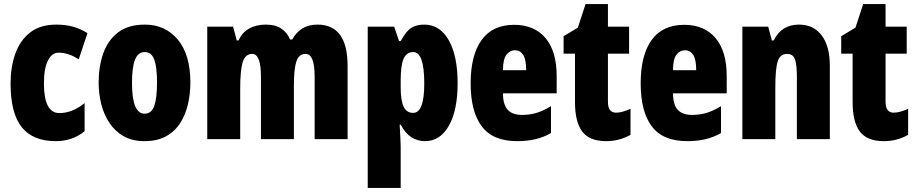

<svg xmlns="http://www.w3.org/2000/svg" viewBox="-20 -684 4503 944"><path d="M254 10Q142 10 87 -58.5Q32 -127 32 -274Q32 -355 55.5 -420.5Q79 -486 128.5 -524.5Q178 -563 257 -563Q303 -563 340 -552.5Q377 -542 410 -521L367 -392Q318 -425 268 -425Q235 -425 215.5 -386Q196 -347 196 -274Q196 -128 272 -128Q335 -128 396 -177V-39Q337 10 254 10Z M916 -278Q916 -225 904.5 -173.5Q893 -122 867 -80.5Q841 -39 797.5 -14.5Q754 10 690 10Q631 10 588.5 -14Q546 -38 518.5 -79Q491 -120 478 -171.5Q465 -223 465 -278Q465 -358 488 -422.5Q511 -487 561 -525Q611 -563 692 -563Q793 -563 854.5 -489Q916 -415 916 -278ZM629 -276Q629 -125 691 -125Q725 -125 738.5 -163.5Q752 -202 752 -278Q752 -354 738.5 -391Q725 -428 691 -428Q659 -428 644 -391Q629 -354 629 -276Z M1541 -563Q1689 -563 1689 -360V0H1527V-307Q1527 -419 1483 -419Q1449 -419 1437 -381.5Q1425 -344 1425 -264V0H1263V-307Q1263 -419 1220 -419Q1186 -419 1173.5 -379Q1161 -339 1161 -248V0H999V-553H1126L1144 -485H1153Q1169 -523 1204 -543Q1239 -563 1287 -563Q1336 -563 1364.5 -542.5Q1393 -522 1406 -490H1417Q1436 -525 1466.5 -544Q1497 -563 1541 -563Z M2066 -563Q2143 -563 2186.5 -486Q2230 -409 2230 -275Q2230 -142 2187 -66Q2144 10 2070 10Q2033 10 2003 -9Q1973 -28 1950 -71H1945Q1947 -34 1948.5 -7.5Q1950 19 1950 35V240H1788V-553H1918L1942 -482H1950Q1978 -533 2003.5 -548Q2029 -563 2066 -563ZM2012 -428Q1979 -428 1964.5 -395.5Q1950 -363 1950 -288V-256Q1950 -190 1964.5 -159.5Q1979 -129 2011 -129Q2066 -129 2066 -273Q2066 -428 2012 -428Z M2508 -562Q2607 -562 2662 -497Q2717 -432 2717 -310V-225H2453Q2453 -170 2476 -144.5Q2499 -119 2547 -119Q2585 -119 2618 -129Q2651 -139 2689 -162V-30Q2653 -9 2612 0.5Q2571 10 2523 10Q2403 10 2348.5 -63Q2294 -136 2294 -274Q2294 -413 2348 -487.5Q2402 -562 2508 -562ZM2512 -437Q2487 -437 2470 -415Q2453 -393 2453 -339H2567Q2567 -392 2552 -414.5Q2537 -437 2512 -437Z M3009 -130Q3024 -130 3042 -135Q3060 -140 3080 -149V-21Q3053 -6 3023.5 2Q2994 10 2960 10Q2878 10 2842.5 -37.5Q2807 -85 2807 -182V-420H2751V-506L2821 -548L2859 -664H2969V-553H3073V-420H2969V-184Q2969 -130 3009 -130Z M3344 -562Q3443 -562 3498 -497Q3553 -432 3553 -310V-225H3289Q3289 -170 3312 -144.5Q3335 -119 3383 -119Q3421 -119 3454 -129Q3487 -139 3525 -162V-30Q3489 -9 3448 0.5Q3407 10 3359 10Q3239 10 3184.5 -63Q3130 -136 3130 -274Q3130 -413 3184 -487.5Q3238 -562 3344 -562ZM3348 -437Q3323 -437 3306 -415Q3289 -393 3289 -339H3403Q3403 -392 3388 -414.5Q3373 -437 3348 -437Z M3908 -563Q3980 -563 4020 -510Q4060 -457 4060 -360V0H3898V-308Q3898 -363 3889 -391Q3880 -419 3850 -419Q3816 -419 3804 -383Q3792 -347 3792 -253V0H3630V-553H3757L3775 -485H3784Q3822 -563 3908 -563Z M4374 -130Q4389 -130 4407 -135Q4425 -140 4445 -149V-21Q4418 -6 4388.5 2Q4359 10 4325 10Q4243 10 4207.5 -37.5Q4172 -85 4172 -182V-420H4116V-506L4186 -548L4224 -664H4334V-553H4438V-420H4334V-184Q4334 -130 4374 -130Z"/></svg>

Font: Noto Sans Thai Looped ExtraCondensed Black
Style: Regular
Weight: 900
Width: 2
Designer: Sasikarn Vongin, Ben Mitchell
Foundry: The Fontpad Ltd
Version: Version 1.001; ttfautohint (v1.8.4.7-5d5b)